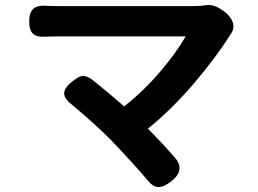

<svg xmlns="http://www.w3.org/2000/svg" viewBox="-20 -718 1040 774"><path d="M210.9 -693.4H754.9Q789.1 -693.4 811.5 -697.3Q843.8 -703.1 888.7 -668Q911.1 -649.4 918.5 -627.4Q925.8 -605.5 912.1 -583L911.1 -582Q851.6 -487.3 762.7 -382.8Q673.8 -278.3 576.2 -199.2Q632.8 -142.6 684.6 -83Q728.5 -33.2 671.9 11.7Q641.6 36.1 619.1 36.1Q596.7 36.1 574.2 7.8Q530.3 -44.9 426.8 -154.3Q362.3 -218.8 266.6 -298.8Q236.3 -323.2 238.8 -344.7Q241.2 -366.2 272.5 -390.6Q295.9 -409.2 311 -411.6Q326.2 -414.1 349.6 -398.4Q420.9 -341.8 480.5 -289.1Q558.6 -350.6 624.5 -427.7Q690.4 -504.9 728.5 -571.3H210.9Q204.1 -571.3 188.5 -570.8Q172.9 -570.3 165 -570.3Q128.9 -567.4 113.3 -581.5Q97.7 -595.7 97.7 -631.8Q97.7 -668.9 115.7 -683.6Q133.8 -698.2 171.9 -694.3Q178.7 -694.3 192.4 -693.8Q206.1 -693.4 210.9 -693.4Z"/></svg>

Font: GenSenMaruGothic TW TTF Bold
Style: Regular
Weight: 700
Version: Version 1.301